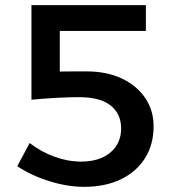

<svg xmlns="http://www.w3.org/2000/svg" viewBox="-20 -720 658 745"><path d="M212 -390 186 -441Q198 -442 221.5 -442.5Q245 -443 271 -443Q297 -443 315 -443Q395 -443 453.5 -415Q512 -387 544 -339Q576 -291 576 -230Q576 -159 542.5 -106Q509 -53 448.5 -24Q388 5 306 5Q242 5 171.5 -17Q101 -39 47 -75L95 -165Q139 -131 191 -112Q243 -93 295 -93Q366 -93 408 -128Q450 -163 450 -222Q450 -278 409.5 -310.5Q369 -343 286 -343Q274 -343 251 -342.5Q228 -342 200.5 -340.5Q173 -339 147 -337Q121 -335 102 -333V-700H546V-600H159L212 -652Z"/></svg>

Font: Alexandria
Style: Regular
Weight: 400
Designer: Mohamed Gaber
Foundry: Kief Type Foundry
Version: Version 5.100